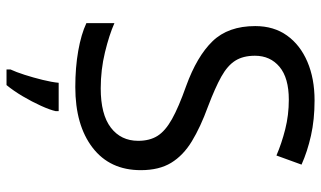

<svg xmlns="http://www.w3.org/2000/svg" viewBox="-218 -546 985 589"><g transform="rotate(90 274.5 -251.5)"><path d="M502 -191Q502 -96 433 -43Q364 10 247 10Q187 10 136 1Q85 -8 51 -24V-110Q87 -94 140.5 -81Q194 -68 251 -68Q331 -68 371.5 -99Q412 -130 412 -183Q412 -218 397 -242Q382 -266 345.5 -286.5Q309 -307 244 -330Q153 -363 106.5 -411Q60 -459 60 -542Q60 -599 89 -639.5Q118 -680 169.5 -702Q221 -724 288 -724Q347 -724 396 -713Q445 -702 485 -684L457 -607Q420 -623 376.5 -634Q333 -645 286 -645Q219 -645 185 -616.5Q151 -588 151 -541Q151 -505 166 -481Q181 -457 215 -438Q249 -419 307 -397Q370 -374 413.5 -347.5Q457 -321 479.5 -284Q502 -247 502 -191ZM321 70Q317 88 304.5 115.5Q292 143 275.5 171Q259 199 241 221H193V209Q201 192 209.5 165.5Q218 139 225 110.5Q232 82 234 61H321Z"/></g></svg>

Font: Noto Sans Tamil Supplement
Style: Regular
Weight: 400
Designer: Ek Type
Foundry: Ek Type
Version: Version 2.001; ttfautohint (v1.8.4.7-5d5b)